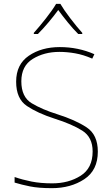

<svg xmlns="http://www.w3.org/2000/svg" viewBox="-20 -969 583 999"><path d="M489 -180Q489 -268 430.5 -306.5Q372 -345 277 -375Q200 -399 145.5 -431.5Q91 -464 91 -546Q91 -626 150.5 -662.5Q210 -699 289 -699Q329 -699 371.5 -691.5Q414 -684 460 -664L471 -687Q387 -724 291 -724Q196 -724 130 -679Q64 -634 64 -544Q64 -455 120 -417.5Q176 -380 263 -352Q355 -323 408.5 -289Q462 -255 462 -181Q462 -94 399.5 -54.5Q337 -15 252 -15Q191 -15 143.5 -24.5Q96 -34 56 -48V-19Q92 -8 136.5 1Q181 10 250 10Q348 10 418.5 -36.5Q489 -83 489 -180ZM294 -949H272Q254 -918 219 -873.5Q184 -829 156 -798V-792H177Q205 -820 233.5 -854Q262 -888 283 -917Q304 -888 331.5 -854Q359 -820 387 -792H408V-798Q380 -829 346 -873.5Q312 -918 294 -949Z"/></svg>

Font: Noto Sans UI Thin
Style: Regular
Weight: 250
Designer: Monotype Design Team
Foundry: Monotype Imaging Inc.
Version: Version 1.901